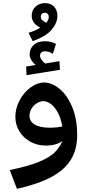

<svg xmlns="http://www.w3.org/2000/svg" viewBox="-20 -928 553 1224"><path d="M472 -67Q472 23 433 88Q394 153 310 199Q226 245 88 276L42 156Q158 132 226 104.5Q294 77 327 45Q360 13 378 -30Q341 0 271 0Q218 0 173.5 -24.5Q129 -49 103.5 -91Q78 -133 78 -183Q78 -238 105 -288.5Q132 -339 175 -370.5Q218 -402 262 -402Q309 -402 358 -363Q407 -324 439.5 -247.5Q472 -171 472 -67ZM295 -114Q344 -114 377 -122Q368 -176 347.5 -212.5Q327 -249 303 -266Q279 -283 257 -283Q236 -283 215 -270Q194 -257 181 -235.5Q168 -214 168 -190Q168 -154 201.5 -134Q235 -114 295 -114ZM362 -483 149 -449 147 -504 207 -514Q188 -530 178.5 -547.5Q169 -565 169 -581Q169 -617 194 -641Q219 -665 267 -665Q306 -665 337 -648L317 -585Q302 -594 291 -597.5Q280 -601 267 -601Q250 -601 242.5 -592.5Q235 -584 235 -572Q235 -551 267 -523L359 -538ZM346 -827Q346 -782 309 -738.5Q272 -695 188 -666L162 -719Q207 -732 237 -752Q209 -765 195.5 -785Q182 -805 182 -826Q182 -864 207 -886Q232 -908 266 -908Q305 -908 325.5 -885Q346 -862 346 -827ZM240 -820Q240 -798 275 -783Q291 -802 291 -820Q291 -832 284 -839.5Q277 -847 265 -847Q254 -847 247 -840.5Q240 -834 240 -820Z"/></svg>

Font: FiraGO Medium
Style: Italic
Weight: 500
Italic angle: -8°
Designer: bBox Type GmbH
Foundry: bBox Type GmbH
Version: Version 1.001